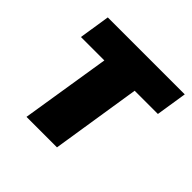

<svg xmlns="http://www.w3.org/2000/svg" viewBox="-134 -623 748 748"><g transform="rotate(45 240.0 -249.0)"><path d="M106 0 165 -370H36L56 -498H480L460 -370H332L274 0Z"/></g></svg>

Font: Nunito Sans 10pt Condensed Black
Style: Italic
Weight: 900
Width: 3
Italic angle: -9°
Designer: Vernon Adams
Foundry: Vernon Adams
Version: Version 3.101;gftools[0.9.27]